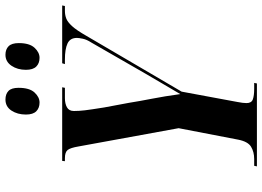

<svg xmlns="http://www.w3.org/2000/svg" viewBox="-149 -813 962 704"><g transform="rotate(-90 332.0 -461.0)"><path d="M74 0 76 -10H101Q127 -10 146 -21.5Q165 -33 172 -69L214 -287L147 -654Q142 -684 134 -694Q126 -704 104 -704H93L94 -714H364L362 -704H324Q304 -704 290.5 -696.5Q277 -689 277 -671Q277 -652 279.5 -631Q282 -610 290 -560L307 -469Q313 -431 322 -385Q331 -339 339 -281Q356 -310 374 -340.5Q392 -371 413 -407L528 -607Q539 -624 542 -638.5Q545 -653 545 -660Q545 -685 524.5 -694.5Q504 -704 466 -704H449L452 -714H664L662 -704H644Q629 -704 616 -699Q603 -694 588 -677.5Q573 -661 553 -626L348 -276L310 -71Q306 -51 306 -38Q306 -20 319.5 -15Q333 -10 358 -10H380L378 0ZM472 -797Q452 -797 440 -809Q428 -821 428 -847Q428 -878 443 -900Q458 -922 483 -922Q503 -922 514.5 -910.5Q526 -899 526 -873Q526 -834 509 -815.5Q492 -797 472 -797ZM308 -797Q288 -797 276 -809Q264 -821 264 -847Q264 -878 278.5 -900Q293 -922 319 -922Q339 -922 350.5 -911Q362 -900 362 -874Q362 -834 345 -815.5Q328 -797 308 -797Z"/></g></svg>

Font: Noto Serif Display ExtraCondensed
Style: Bold Italic
Weight: 700
Width: 2
Italic angle: -12°
Designer: Monotype Design Team
Foundry: Monotype Imaging Inc.
Version: Version 2.009